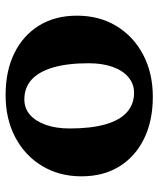

<svg xmlns="http://www.w3.org/2000/svg" viewBox="40 -591 566 686"><g transform="rotate(90 323.0 -248.0)"><path d="M320 15Q233 15 169.5 -16.5Q106 -48 71 -105Q36 -162 36 -240Q36 -320 73 -381Q110 -442 175.5 -476.5Q241 -511 326 -511Q412 -511 476 -479.5Q540 -448 575 -391Q610 -334 610 -256Q610 -177 573 -115.5Q536 -54 470.5 -19.5Q405 15 320 15ZM335 -52Q367 -52 390 -72Q413 -92 426 -128.5Q439 -165 439 -214Q439 -290 424.5 -341Q410 -392 381.5 -418Q353 -444 311 -444Q280 -444 256 -424Q232 -404 219 -367.5Q206 -331 206 -282Q206 -206 221 -155Q236 -104 264.5 -78Q293 -52 335 -52Z"/></g></svg>

Font: Platypi Light
Style: Bold
Weight: 700
Version: Version 1.200